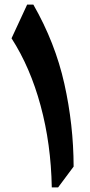

<svg xmlns="http://www.w3.org/2000/svg" viewBox="-20 -809 390 829"><path d="M124 -789.1Q218.3 -624.5 257.8 -447.5Q297.4 -270.5 297.9 -89.8L231 0H203.6Q200.2 -187.5 155.3 -353Q110.4 -518.6 29.8 -643.6L97.2 -789.1Z"/></svg>

Font: Pinar-DS3-FD Bold
Style: Regular
Weight: 700
Designer: Amin Abedi
Version: Version 3.000